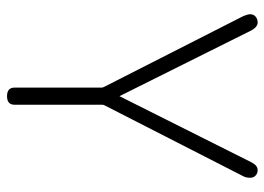

<svg xmlns="http://www.w3.org/2000/svg" viewBox="-126 -646 771 560"><g transform="rotate(90 260.0 -365.5)"><path d="M21 -709Q21 -719 28 -725Q35 -731 45 -731Q58 -731 68 -713L260 -328L453 -713Q462 -731 476 -731Q485 -731 491.5 -725Q498 -719 498 -709Q498 -698 494 -690L286 -283Q285 -281 285 -276V-22Q285 0 260 0Q235 0 235 -22V-276Q235 -279 233 -283L26 -690Q21 -703 21 -709Z"/></g></svg>

Font: Terminal Dosis
Style: Light
Weight: 300
Designer: EdgarTolentino, PabloImpallari, IginoMarini
Foundry: EdgarTolentino, PabloImpallari, IginoMarini
Version: Version 1.006